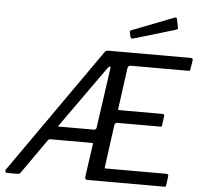

<svg xmlns="http://www.w3.org/2000/svg" viewBox="-62 -1027 1136 1091"><g transform="rotate(5 506.5 -481.5)"><path d="M920 -74Q927 -74 930 -71Q933 -68 932 -61L925 -9Q924 -3 922.5 -1.5Q921 0 914 0H477Q469 0 465.5 -4.5Q462 -9 463 -17L490 -207Q491 -210 490 -211Q489 -212 485 -212H246Q241 -212 237 -209Q233 -206 231 -202L94 -7Q88 0 77 0H17Q12 0 8.5 -6Q5 -12 10 -19L509 -730Q514 -737 518 -739.5Q522 -742 531 -742H1003Q1008 -742 1011 -738Q1014 -734 1013 -729L1005 -678Q1004 -672 1002 -670Q1000 -668 993 -668H665Q658 -668 654 -664.5Q650 -661 648 -654L616 -419Q615 -414 616.5 -412.5Q618 -411 624 -411H868Q874 -411 877.5 -407.5Q881 -404 879 -398L872 -345Q871 -340 870 -339Q869 -338 862 -338H617Q612 -338 607.5 -334.5Q603 -331 602 -325L569 -82Q568 -76 568.5 -75Q569 -74 575 -74H920ZM489 -288Q495 -288 499 -292.5Q503 -297 503 -302L551 -641Q553 -655 546.5 -653Q540 -651 530 -636L289 -297Q284 -291 283.5 -289.5Q283 -288 288 -288H489ZM904 -955 913 -910Q915 -904 913.5 -900.5Q912 -897 903 -894L665 -823Q658 -821 654 -824Q650 -827 649 -833L644 -855Q642 -866 648 -868L892 -963Q896 -964 899.5 -962.5Q903 -961 904 -955Z"/></g></svg>

Font: Libre Franklin
Style: Italic
Weight: 400
Italic angle: -8°
Designer: Pablo Impallari, Rodrigo Fuenzalida, Nhung Nguyen
Foundry: Impallari Type
Version: Version 3.000